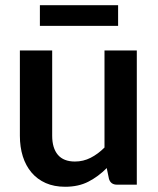

<svg xmlns="http://www.w3.org/2000/svg" viewBox="-20 -706 604 734"><path d="M503 -513V0H427.5Q403 0 396.5 -22.5L388 -63.5Q356.5 -31.5 318.5 -11.8Q280.5 8 229 8Q187 8 154.8 -6.2Q122.5 -20.5 100.5 -46.5Q78.5 -72.5 67.2 -108.2Q56 -144 56 -187V-513H179.5V-187Q179.5 -140 201.2 -114.2Q223 -88.5 266.5 -88.5Q298.5 -88.5 326.5 -102.8Q354.5 -117 379.5 -142V-513ZM132.5 -686H431.5V-607H132.5Z"/></svg>

Font: LatoLatin
Style: Bold
Weight: 700
Designer: Lukasz Dziedzic with Adam Twardoch and Botio Nikoltchev
Foundry: tyPoland Lukasz Dziedzic
Version: Version 2.015; 2015-08-06; http://www.latofonts.com/